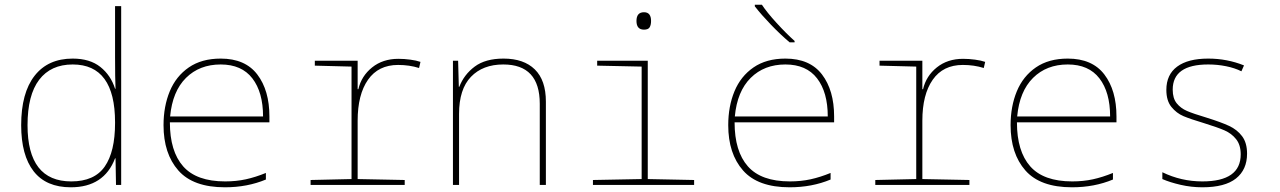

<svg xmlns="http://www.w3.org/2000/svg" viewBox="-20 -786 5440 816"><path d="M70 -254Q70 -391 127 -464Q184 -537 289 -537Q362 -537 406.5 -501.5Q451 -466 469 -409H471Q469 -454 469 -543V-760H495V0H473L471 -113H469Q422 10 281 10Q176 10 123 -58Q70 -126 70 -254ZM469 -263V-266Q469 -512 289 -512Q196 -512 146.5 -447Q97 -382 97 -254Q97 -15 283 -15Q381 -15 425 -78Q469 -141 469 -263Z M675 -254Q675 -334 701.5 -398Q728 -462 782.5 -499.5Q837 -537 918 -537Q1022 -537 1073.5 -469.5Q1125 -402 1125 -291V-266H702Q702 -143 758.5 -79Q815 -15 937 -15Q984 -15 1025 -24Q1066 -33 1110 -51V-23Q1031 10 936 10Q801 10 738 -61.5Q675 -133 675 -254ZM1098 -291Q1098 -394 1052.5 -453Q1007 -512 918 -512Q828 -512 770.5 -455Q713 -398 703 -291Z M1300 -21 1474 -25V-503L1318 -507V-528H1500V-407H1503Q1516 -463 1561.5 -499.5Q1607 -536 1673 -536Q1698 -536 1724 -532.5Q1750 -529 1767 -523L1761 -497Q1720 -510 1672 -510Q1588 -510 1544 -447Q1500 -384 1500 -273V-25L1700 -21V0H1300Z M1905 -528H1927L1930 -417H1932Q1952 -469 1997.5 -503Q2043 -537 2120 -537Q2206 -537 2253 -491Q2300 -445 2300 -354V0H2274V-345Q2274 -512 2119 -512Q2032 -512 1981.5 -459.5Q1931 -407 1931 -302V0H1905Z M2685 -697Q2685 -734 2717 -734Q2747 -734 2747 -697Q2747 -680 2741 -670Q2735 -660 2717 -660Q2685 -660 2685 -697ZM2500 -21 2707 -25V-503L2518 -507V-528H2733V-25L2930 -21V0H2500Z M3075 -254Q3075 -334 3101.5 -398Q3128 -462 3182.5 -499.5Q3237 -537 3318 -537Q3422 -537 3473.5 -469.5Q3525 -402 3525 -291V-266H3102Q3102 -143 3158.5 -79Q3215 -15 3337 -15Q3384 -15 3425 -24Q3466 -33 3510 -51V-23Q3431 10 3336 10Q3201 10 3138 -61.5Q3075 -133 3075 -254ZM3498 -291Q3498 -394 3452.5 -453Q3407 -512 3318 -512Q3228 -512 3170.5 -455Q3113 -398 3103 -291ZM3188 -759V-766H3218Q3239 -734 3280.5 -688.5Q3322 -643 3357 -612V-606H3336Q3298 -638 3257 -680.5Q3216 -723 3188 -759Z M3700 -21 3874 -25V-503L3718 -507V-528H3900V-407H3903Q3916 -463 3961.5 -499.5Q4007 -536 4073 -536Q4098 -536 4124 -532.5Q4150 -529 4167 -523L4161 -497Q4120 -510 4072 -510Q3988 -510 3944 -447Q3900 -384 3900 -273V-25L4100 -21V0H3700Z M4275 -254Q4275 -334 4301.5 -398Q4328 -462 4382.5 -499.5Q4437 -537 4518 -537Q4622 -537 4673.5 -469.5Q4725 -402 4725 -291V-266H4302Q4302 -143 4358.5 -79Q4415 -15 4537 -15Q4584 -15 4625 -24Q4666 -33 4710 -51V-23Q4631 10 4536 10Q4401 10 4338 -61.5Q4275 -133 4275 -254ZM4698 -291Q4698 -394 4652.5 -453Q4607 -512 4518 -512Q4428 -512 4370.5 -455Q4313 -398 4303 -291Z M4920 -25V-54Q5000 -15 5090 -15Q5253 -15 5253 -130Q5253 -170 5233.5 -194.5Q5214 -219 5184 -232Q5154 -245 5099 -262Q5039 -280 5009.5 -292.5Q4980 -305 4958.5 -331.5Q4937 -358 4937 -404Q4937 -469 4983 -503Q5029 -537 5115 -537Q5195 -537 5267 -508L5256 -483Q5228 -497 5191 -504.5Q5154 -512 5115 -512Q4964 -512 4964 -405Q4964 -368 4981 -347Q4998 -326 5024.5 -314.5Q5051 -303 5108 -286Q5169 -267 5203.5 -251Q5238 -235 5259 -207Q5280 -179 5280 -133Q5280 -65 5233 -27.5Q5186 10 5090 10Q5043 10 4997.5 -0.5Q4952 -11 4920 -25Z"/></svg>

Font: Noto Sans Mono UI Thin
Style: Regular
Weight: 250
Monospace: yes
Designer: Monotype Design team
Foundry: Monotype Imaging Inc.
Version: Version 1.000